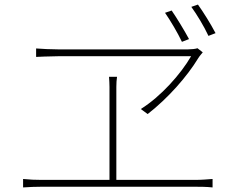

<svg xmlns="http://www.w3.org/2000/svg" viewBox="-20 -857 1040 840"><path d="M923 -712C901 -754 869 -805 846 -837L817 -827C841 -794 872 -743 892 -700ZM807 -686C786 -725 753 -779 731 -811L702 -801C725 -768 757 -714 776 -674ZM816 -611C771 -533 684 -435 596 -380L626 -358C716 -428 799 -523 847 -602C853 -612 860 -619 867 -628L844 -646C836 -643 817 -641 803 -641H233C199 -641 167 -643 138 -645V-608C138 -608 199 -611 233 -611ZM489 -70V-477C489 -495 490 -506 492 -521H457C458 -506 459 -491 459 -477V-70H161C135 -70 109 -71 81 -74V-37C110 -39 135 -40 161 -40H835C852 -40 884 -40 910 -37V-74C884 -72 861 -70 835 -70Z"/></svg>

Font: Genne Gothic ExtraLight
Style: Regular
Weight: 250
Designer: Ryoko NISHIZUKA (kana & ideographs); Paul D. Hunt (Latin, Greek & Cyrillic); Wenlong ZHANG (bopomofo); Sandoll Communica
Foundry: Adobe Systems Incorporated
Version: Version 1.004;PS 1.004;hotconv 16.6.51;makeotf.lib2.5.65220